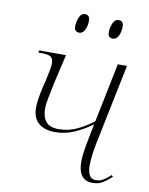

<svg xmlns="http://www.w3.org/2000/svg" viewBox="-84 -794 671 865"><g transform="rotate(10 251.5 -361.5)"><path d="M399 10Q333 10 333 -77Q333 -99 338 -130.5Q343 -162 350 -196L361 -251Q321 -222 279.5 -204Q238 -186 192 -186Q146 -186 118 -209Q90 -232 90 -281Q90 -313 104 -375L112 -407Q118 -436 122 -455.5Q126 -475 126 -489Q126 -511 113.5 -518.5Q101 -526 74 -526H57L59 -536H182L151 -402Q143 -363 137 -333.5Q131 -304 131 -281Q131 -245 148.5 -223.5Q166 -202 207 -202Q253 -202 293.5 -222Q334 -242 364 -266L419 -536H461L392 -200Q384 -164 378.5 -129Q373 -94 373 -66Q373 -38 382 -21.5Q391 -5 411 -5Q430 -5 444.5 -13.5Q459 -22 479 -40L485 -33Q465 -14 445.5 -2Q426 10 399 10ZM376 -646Q366 -646 360 -652Q354 -658 354 -673Q354 -692 362.5 -712.5Q371 -733 389 -733Q399 -733 405 -727Q411 -721 411 -706Q411 -683 402 -664.5Q393 -646 376 -646ZM222 -646Q212 -646 206 -652Q200 -658 200 -673Q200 -692 208.5 -712.5Q217 -733 235 -733Q257 -733 257 -706Q257 -683 248 -664.5Q239 -646 222 -646Z"/></g></svg>

Font: Noto Serif Display SemiCondensed ExtraLight
Style: Italic
Weight: 200
Width: 4
Italic angle: -12°
Designer: Monotype Design Team
Foundry: Monotype Imaging Inc.
Version: Version 2.009